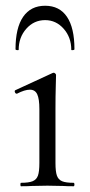

<svg xmlns="http://www.w3.org/2000/svg" viewBox="-20 -648 313 668"><path d="M53 -12Q80 -12 93.5 -17.5Q107 -23 112 -37Q117 -51 117 -81V-268Q117 -304 109.5 -320Q102 -336 84 -336Q66 -336 39 -322H38Q34 -322 32 -327Q30 -332 33 -334L163 -394L167 -395Q169 -395 172 -392.5Q175 -390 175 -387Q175 -380 174 -347Q173 -314 173 -269V-81Q173 -51 178 -37Q183 -23 196 -17.5Q209 -12 236 -12Q239 -12 239 -6Q239 0 236 0Q213 0 199 -1L145 -2L91 -1Q77 0 53 0Q51 0 51 -6Q51 -12 53 -12ZM34 -477Q34 -551 60.5 -589.5Q87 -628 137 -628Q187 -628 213 -589.5Q239 -551 239 -477Q239 -474 233.5 -473.5Q228 -473 228 -475Q228 -518 201.5 -548Q175 -578 137 -578Q98 -578 71.5 -548Q45 -518 45 -475Q45 -473 39.5 -473.5Q34 -474 34 -477Z"/></svg>

Font: Cormorant
Style: Regular
Weight: 400
Designer: Christian Thalmann (Catharsis Fonts)
Foundry: Catharsis Fonts
Version: Version 4.000